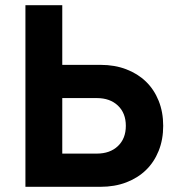

<svg xmlns="http://www.w3.org/2000/svg" viewBox="-20 -720 685 740"><path d="M78 0V-700H220V-470H368Q422 -470 466.5 -453Q511 -436 542.5 -405.5Q574 -375 591.5 -331.5Q609 -288 609 -235Q609 -182 591.5 -138.5Q574 -95 542.5 -64.5Q511 -34 466.5 -17Q422 0 367 0ZM220 -128H353Q404 -128 434.5 -157Q465 -186 465 -235Q465 -284 434.5 -313Q404 -342 353 -342H220Z"/></svg>

Font: NT Somic Bold
Style: Regular
Weight: 700
Designer: Ravid Balaliev — lead type designer, mastering
Michael Voronin — secret advisor, marketing
Ivan Kovalenko — best boy
Foundry: NT Type
Version: Version 0.7